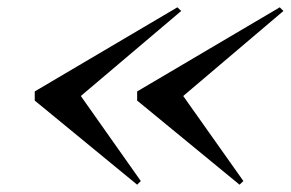

<svg xmlns="http://www.w3.org/2000/svg" viewBox="-20 -650 795 525"><path d="M481 -387.5 645.5 -155 635 -145 355 -375V-400L745 -630L755 -620ZM201 -387.5 365 -155 355 -145 75 -375V-400L465 -630L475.5 -620Z"/></svg>

Font: Bodoni* 11pt
Style: Italic
Weight: 400
Italic angle: -13°
Version: Version 2.3